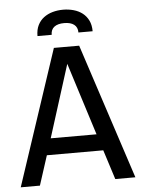

<svg xmlns="http://www.w3.org/2000/svg" viewBox="-56 -857 662 901"><g transform="rotate(-5 275.0 -406.5)"><path d="M544.9 0 335.9 -638.2H216.8L4.9 0H95.2L140.1 -139.2H405.8L450.2 0ZM380.9 -216.8H165L272.9 -558.1ZM337.9 -700.2H404.8C404.8 -720.1 401.3 -737.1 394.3 -751.2C387.3 -765.4 377.8 -777 366 -786.1C354.1 -795.2 340.3 -802 324.5 -806.4C308.7 -810.8 292.2 -813 274.9 -813C257.6 -813 241.2 -810.8 225.6 -806.4C210 -802 196.1 -795.2 184.1 -786.1C172 -777 162.5 -765.4 155.5 -751.2C148.5 -737.1 145 -720.1 145 -700.2H211.9C211.9 -716.8 217.4 -729.2 228.3 -737.5C239.2 -745.8 254.7 -750 274.9 -750C295.1 -750 310.6 -745.8 321.5 -737.5C332.4 -729.2 337.9 -716.8 337.9 -700.2ZM0 -638.2Z"/></g></svg>

Font: CodeNewRoman Nerd Font Mono
Style: Regular
Weight: 400
Monospace: yes
Designer: Sam Radian
Foundry: Code New Roman
Version: Version 2.00 November 29, 2014;Nerd Fonts 3.2.1